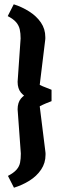

<svg xmlns="http://www.w3.org/2000/svg" viewBox="-20 -723 280 894"><path d="M45 151 17 96Q44 82 57 67Q70 52 73.5 34Q77 16 77 -8L62 -214Q62 -230 66 -242.5Q70 -255 77 -263.5Q84 -272 92 -278Q84 -284 77 -292.5Q70 -301 66 -313.5Q62 -326 62 -342L76 -544Q76 -568 72 -586Q68 -604 55.5 -619Q43 -634 16 -648L44 -703Q82 -691 116 -669.5Q150 -648 170.5 -618Q191 -588 191 -550Q191 -546 191 -542Q191 -538 190 -533L165 -328Q178 -321 193.5 -315.5Q209 -310 220 -305V-252Q209 -248 193.5 -241.5Q178 -235 165 -228L191 -19Q192 -14 192 -10Q192 -6 192 -2Q192 36 171.5 66.5Q151 97 117.5 118Q84 139 45 151Z"/></svg>

Font: Faustina VF Beta
Style: Regular
Weight: 400
Designer: Alfonso Garcia
Foundry: Omnibus-Type
Version: Version 1.006